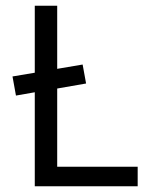

<svg xmlns="http://www.w3.org/2000/svg" viewBox="-20 -648 508 668"><path d="M459 0H101V-327L35.5 -315.5L23.5 -382L101 -395V-628H179V-408.5L267.5 -423.5L279.5 -357.5L179 -340V-68H459Z"/></svg>

Font: Betina Sans
Style: Regular
Weight: 400
Designer: Jonathan Pinhorn (font) & Cristiano Sobral (main changes)
Version: Version 2.001;April 28, 2021;FontCreator 13.0.0.2655 32-bit;